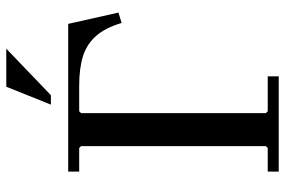

<svg xmlns="http://www.w3.org/2000/svg" viewBox="-168 -739 907 611"><g transform="rotate(-90 285.5 -433.5)"><path d="M515 -670 551 -510 518 -500Q502 -553 476 -582Q450 -611 412 -623Q374 -635 318 -635H237L231 -629V-41L237 -35H348V0H45V-35H120L126 -41V-629L120 -635H45V-670ZM436 -867 288 -725H258L315 -867Z"/></g></svg>

Font: Brygada 1918 Medium
Style: Regular
Weight: 500
Designer: Mateusz Machalski | Borys Kosmynka | Przemek Hoffer
Foundry: NIEPODLEGLA 2018
Version: Version 3.006